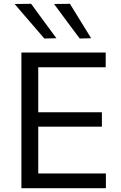

<svg xmlns="http://www.w3.org/2000/svg" viewBox="-20 -989 634 1009"><path d="M92.5 0Q92.5 -59.5 92.5 -114.5Q92.5 -169.5 92.5 -235.5V-475Q92.5 -541.5 92.5 -597.5Q92.5 -653.5 92.5 -713H535.5V-635.5Q485.5 -635.5 428.2 -635.5Q371 -635.5 293 -635.5H131L181 -700Q181 -640 181 -584.2Q181 -528.5 181 -462V-249Q181 -183.5 181 -128.2Q181 -73 181 -13.5L136 -77.5H301Q366.5 -77.5 424.8 -77.5Q483 -77.5 536.5 -77.5V0ZM161.5 -323.5V-399H300Q369 -399 419 -399Q469 -399 515.5 -399V-323.5Q466.5 -323.5 416.8 -323.5Q367 -323.5 299.5 -323.5ZM213 -786.5Q187.5 -816 161.8 -846Q136 -876 109.8 -906.2Q83.5 -936.5 57 -968L143.5 -969Q176 -924.5 209.5 -878.8Q243 -833 276.5 -788ZM399 -786.5Q377 -816 354.5 -846Q332 -876 309.8 -906.2Q287.5 -936.5 264 -968L347.5 -969Q375 -924.5 402.8 -879.2Q430.5 -834 459 -788Z"/></svg>

Font: Commissioner Thin
Style: Regular
Weight: 400
Version: Version 1.000